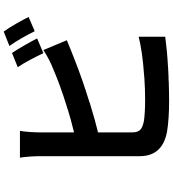

<svg xmlns="http://www.w3.org/2000/svg" viewBox="32 -926 936 1040"><g transform="rotate(-90 500.0 -406.0)"><path d="M928 -719C911 -754 876 -817 849 -854L771 -823C799 -785 830 -728 851 -686L928 -719ZM812 -673C793 -710 758 -772 733 -809L656 -778C683 -739 712 -681 732 -639L812 -673ZM821 21V-123C772 -110 695 -99 618 -94L608 -93L597 -92C555 -89 515 -88 480 -88C435 -88 397 -90 367 -94C322 -103 303 -115 303 -158V-343C325 -349 349 -355 372 -361L382 -364C402 -370 423 -376 443 -382L453 -385C455 -385 457 -386 458 -386L468 -390C549 -415 627 -442 687 -466C720 -478 763 -496 802 -512L749 -639C710 -614 678 -598 642 -584C589 -561 520 -536 449 -514L439 -511L429 -508C427 -507 425 -507 424 -506L414 -503C403 -500 393 -497 383 -494L373 -491C349 -485 326 -479 303 -473V-663C303 -691 306 -736 311 -766H166C171 -736 174 -686 174 -663V-118C174 -32 221 15 308 31C351 38 408 42 473 42C506 42 542 41 579 40L589 39C600 39 610 39 621 38H632C634 37 635 37 637 37H648L658 36C718 33 776 27 821 21Z"/></g></svg>

Font: Glow Sans SC Normal
Style: Bold
Weight: 700
Designer: Ryoko NISHIZUKA (kana, bopomofo & ideographs); Paul D. Hunt (Latin, Greek & Cyrillic); Sandoll Communications, Soo-young
Version: Version 0.93